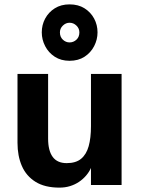

<svg xmlns="http://www.w3.org/2000/svg" viewBox="-20 -846 656 878"><path d="M536 -508V0H396V-78Q388 -60 374 -43.5Q360 -27 341.5 -14.5Q323 -2 300.5 5Q278 12 252 12Q185 12 142.5 -14.5Q100 -41 80 -87Q60 -133 60 -193V-508H200V-212Q200 -157 221 -128.5Q242 -100 285 -100Q327 -100 351 -120Q375 -140 385.5 -177.5Q396 -215 396 -269V-508ZM298 -568Q259 -568 230.5 -586.5Q202 -605 186.5 -635Q171 -665 171 -698Q171 -732 186.5 -761Q202 -790 230.5 -808Q259 -826 298 -826Q338 -826 366.5 -808Q395 -790 410.5 -761Q426 -732 426 -698Q426 -665 410.5 -635Q395 -605 366.5 -586.5Q338 -568 298 -568ZM298 -652Q316 -652 329.5 -664.5Q343 -677 343 -698Q343 -716 329.5 -729Q316 -742 298 -742Q281 -742 267.5 -729Q254 -716 254 -698Q254 -677 267.5 -664.5Q281 -652 298 -652Z"/></svg>

Font: Inclusive Sans
Style: Bold
Weight: 700
Designer: Olivia King
Foundry: Olivia King
Version: Version 2.004